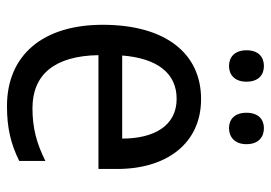

<svg xmlns="http://www.w3.org/2000/svg" viewBox="-133 -633 776 550"><g transform="rotate(90 255.0 -358.0)"><path d="M124 -676C124 -642 144 -626 169 -626C194 -626 214 -642 214 -676C214 -711 194 -726 169 -726C144 -726 124 -711 124 -676ZM303 -676C303 -642 322 -626 347 -626C372 -626 393 -642 393 -676C393 -711 372 -726 347 -726C323 -726 303 -711 303 -676ZM264 -546C132 -546 51 -443 51 -264C51 -94 137 10 284 10C347 10 392 -1 441 -25V-100C391 -75 347 -63 290 -63C193 -63 140 -127 138 -252H464V-306C464 -447 391 -546 264 -546ZM263 -476C342 -476 377 -409 377 -320H139C147 -421 190 -476 263 -476Z"/></g></svg>

Font: Noto Sans Bengali SemiCondensed
Style: Regular
Weight: 400
Width: 4
Designer: Jelle Bosma - Monotype Design Team
Foundry: Monotype Imaging Inc.
Version: Version 2.003